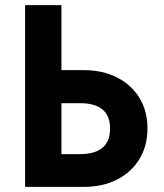

<svg xmlns="http://www.w3.org/2000/svg" viewBox="-20 -730 640 750"><path d="M78 -710H220V-456H307Q381 -456 437 -427.5Q493 -399 524.5 -348Q556 -297 556 -228Q556 -160 524.5 -108.5Q493 -57 437 -28.5Q381 0 307 0H78ZM220 -327V-128H292Q410 -128 410 -228Q410 -327 292 -327Z"/></svg>

Font: Geist Mono
Style: Bold
Weight: 700
Monospace: yes
Designer: Basement.studio, Andrés Briganti, Mateo Zaragoza
Foundry: Basement.studio, Vercel, Andrés Briganti, Guido Ferreyra, Mateo Zaragoza
Version: Version 1.500; ttfautohint (v1.8.4.7-5d5b)